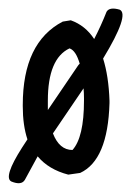

<svg xmlns="http://www.w3.org/2000/svg" viewBox="-22 -407 301 441"><path d="M252.9 -384.8Q276.4 -374 214.8 -272.5Q227.5 -232.4 229.5 -175.8V-169.9Q225.6 -39.1 162.1 -9.8L134.8 -5.9Q89.8 -17.6 64.5 -47.9L35.2 5.9Q27.3 19.5 3.9 9.8Q-14.6 0 28.3 -67.4L41 -86.9Q30.3 -119.1 30.3 -163.1V-166Q30.3 -309.6 122.1 -357.4L140.6 -360.4Q173.8 -348.6 194.3 -317.4Q210 -347.7 222.7 -379.9Q229.5 -391.6 252.9 -384.8ZM144.5 -62.5Q170.9 -91.8 170.9 -175.8V-181.6Q170.9 -193.4 169.9 -204.1L99.6 -100.6Q114.3 -62.5 144.5 -62.5ZM87.9 -175.8V-154.3L158.2 -257.8L161.1 -260.7Q152.3 -291 137.7 -295.9Q87.9 -272.5 87.9 -175.8Z"/></svg>

Font: Sue Ellen Francisco
Style: Regular
Weight: 400
Designer: Kimberly Geswein
Foundry: Kimberly Geswein
Version: Version 1.002 2007